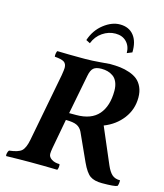

<svg xmlns="http://www.w3.org/2000/svg" viewBox="-129 -981 927 1087"><g transform="rotate(15 334.5 -437.5)"><path d="M335 -556.2 290 -325.2H331.1Q419.4 -325.2 462.2 -374.5Q504.9 -423.8 504.9 -513.2Q504.9 -542.5 495.8 -563.5Q486.8 -584.5 471.4 -595.2Q456.1 -606 439.2 -610.6Q422.4 -615.2 402.8 -615.2Q371.1 -615.2 356.2 -602.5Q341.3 -589.8 335 -556.2ZM282.2 -283.2 250 -109.9Q246.1 -87.9 246.1 -75.2Q246.1 -57.1 264.6 -44.7Q283.2 -32.2 312 -32.2Q314.5 -23.9 313 -13.9Q311.5 -3.9 308.1 2Q228 0 153.8 0H145Q83 0 8.8 2Q5.4 -3.4 8.3 -15.4Q11.2 -27.3 16.1 -32.2Q68.8 -38.1 88.1 -55.2Q107.4 -72.3 117.2 -122.1L193.8 -522Q199.2 -555.2 199.2 -565.9Q199.2 -589.8 184.1 -599.9Q168.9 -609.9 128.9 -612.8Q127.4 -621.1 129.4 -632.3Q131.3 -643.6 134.8 -647Q205.1 -645 276.9 -645H298.8Q336.4 -645 387.5 -649.4Q438.5 -653.8 441.9 -653.8Q475.1 -653.8 502.2 -650.6Q529.3 -647.5 557.1 -637.9Q585 -628.4 603.8 -613Q622.6 -597.7 634.3 -571.8Q646 -545.9 646 -511.2Q646 -441.9 605.2 -388.2Q564.5 -334.5 497.1 -308.1L586.9 -98.1Q601.6 -64 619.1 -48.1Q636.7 -32.2 667 -32.2Q667 -7.8 661.1 2Q646 9.8 571.8 9.8Q526.4 9.8 501.7 -7.6Q477.1 -24.9 452.1 -79.1L378.9 -240.2Q367.7 -263.2 346.7 -273.2Q325.7 -283.2 282.2 -283.2ZM546.9 -750 517.1 -737.8Q517.1 -777.8 492.9 -803Q468.8 -828.1 428.2 -828.1Q387.7 -828.1 352.3 -804Q316.9 -779.8 300.8 -737.8L276.9 -750Q297.4 -811.5 344.5 -848.1Q391.6 -884.8 439 -884.8Q491.7 -884.8 520.3 -849.1Q548.8 -813.5 546.9 -750Z"/></g></svg>

Font: Common Serif
Style: Bold Italic
Weight: 700
Italic angle: -12°
Designer: Philipp H. Poll, Khaled Hosny
Foundry: Stefan Peev, Context Ltd.
Version: Version 1.026